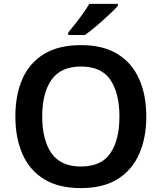

<svg xmlns="http://www.w3.org/2000/svg" viewBox="-20 -957 831 987"><path d="M732 -358Q732 -247 695 -164.5Q658 -82 584 -36Q510 10 396 10Q281 10 206.5 -36Q132 -82 95.5 -165Q59 -248 59 -359Q59 -470 95.5 -552Q132 -634 206.5 -679.5Q281 -725 397 -725Q510 -725 584 -679.5Q658 -634 695 -551.5Q732 -469 732 -358ZM197 -358Q197 -238 244.5 -169.5Q292 -101 396 -101Q501 -101 547.5 -169.5Q594 -238 594 -358Q594 -478 547.5 -546.5Q501 -615 397 -615Q292 -615 244.5 -546.5Q197 -478 197 -358ZM586 -927Q574 -913 553 -893Q532 -873 507.5 -851Q483 -829 459 -809.5Q435 -790 416 -777H331V-790Q347 -809 367 -834.5Q387 -860 406.5 -887.5Q426 -915 439 -937H586Z"/></svg>

Font: Noto Sans Javanese SemiBold
Style: Regular
Weight: 600
Version: Version 2.004